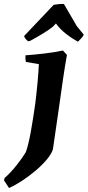

<svg xmlns="http://www.w3.org/2000/svg" viewBox="-79 -723 438 958"><path d="M-34 215Q-46 198 -59 177L-56 165Q-27 140 2.5 103Q32 66 50 36Q63 -1 74.5 -64.5Q86 -128 97 -206Q104 -263 108.5 -313Q113 -363 115 -403L50 -414Q47 -430 48 -447Q91 -450 142.5 -456Q194 -462 235 -471L255 -449Q245 -394 235.5 -328.5Q226 -263 214 -177.5Q202 -92 185 22Q178 45 154.5 73Q131 101 98.5 128.5Q66 156 31 179Q-4 202 -34 215ZM71 -519 62 -517Q55 -521 49 -529Q43 -537 41 -543Q74 -578 113.5 -619.5Q153 -661 189 -699Q199 -701 215 -702.5Q231 -704 240 -703L304 -593L339 -550Q336 -542 326.5 -532Q317 -522 310 -515Q280 -531 250 -554.5Q220 -578 200 -606L185 -590Q167 -575 134 -555Q101 -535 71 -519Z"/></svg>

Font: Labrada
Style: Bold Italic
Weight: 700
Italic angle: -7°
Designer: Mercedes Jáuregui
Foundry: Omnibus-Type Team
Version: Version 1.000; ttfautohint (v1.8.4.7-5d5b)